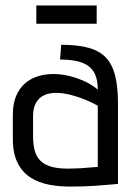

<svg xmlns="http://www.w3.org/2000/svg" viewBox="-20 -673 489 703"><path d="M334 -653H113V-586H334ZM338 -345Q318 -362 291.5 -374.5Q265 -387 235 -394.5Q205 -402 175 -402Q146 -402 119.5 -394Q93 -386 72 -368Q51 -350 39 -321.5Q27 -293 27 -252V-165Q27 -112 44 -77.5Q61 -43 91 -23.5Q121 -4 161 3.5Q201 11 247 10Q264 10 284 9.5Q304 9 324.5 7.5Q345 6 363 4.5Q381 3 394.5 2Q408 1 412 0V-294Q412 -355 401.5 -396.5Q391 -438 367.5 -462.5Q344 -487 304 -498Q264 -509 204 -509L200 -455Q230 -455 255 -450.5Q280 -446 299 -434.5Q318 -423 328 -401Q338 -379 338 -345ZM338 -286V-62Q338 -62 333.5 -61.5Q329 -61 320.5 -60.5Q312 -60 300.5 -59Q289 -58 275.5 -57Q262 -56 247 -56Q203 -54 174 -61Q145 -68 129 -83.5Q113 -99 107 -122Q101 -145 101 -175V-246Q101 -274 109 -291Q117 -308 129.5 -317Q142 -326 156 -329.5Q170 -333 182 -333Q211 -333 239.5 -325.5Q268 -318 293.5 -307.5Q319 -297 338 -286Z"/></svg>

Font: Advent Pro Medium
Style: Regular
Weight: 500
Designer: VivaRado, Andreas Kalpakidis
Foundry: VivaRado, Andreas Kalpakidis
Version: Version 3.000